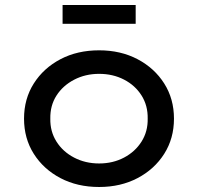

<svg xmlns="http://www.w3.org/2000/svg" viewBox="-20 -737 791 767"><path d="M376 10Q289 10 221.5 -25.5Q154 -61 115 -122.5Q76 -184 76 -263Q76 -342 115 -403.5Q154 -465 221.5 -500.5Q289 -536 376 -536Q462 -536 529.5 -500.5Q597 -465 636 -403.5Q675 -342 675 -263Q675 -184 636 -122.5Q597 -61 529.5 -25.5Q462 10 376 10ZM376 -84Q431 -84 475.5 -107.5Q520 -131 545.5 -171.5Q571 -212 570 -263Q571 -315 545.5 -355.5Q520 -396 475.5 -419Q431 -442 376 -442Q321 -442 276 -418.5Q231 -395 205.5 -355Q180 -315 181 -263Q180 -212 205.5 -171.5Q231 -131 276 -107.5Q321 -84 376 -84ZM230 -642V-717H522V-642Z"/></svg>

Font: Lexend Exa
Style: Regular
Weight: 400
Designer: Bonnie Shaver-Troup, Thomas Jockin
Foundry: Lexend
Version: Version 1.007